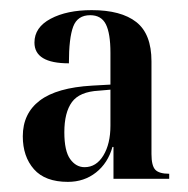

<svg xmlns="http://www.w3.org/2000/svg" viewBox="-20 -739 372 379"><path d="M114 -380Q69 -380 47 -405Q25 -430 25 -470Q25 -515 58.5 -540.5Q92 -566 162 -570L198 -572V-635Q198 -673 189 -691Q180 -709 158 -709Q133 -709 124.5 -686.5Q116 -664 116 -614Q48 -614 48 -655Q48 -685 80 -702Q112 -719 161 -719Q219 -719 249 -695.5Q279 -672 279 -618V-435Q279 -412 286.5 -404Q294 -396 314 -396V-386H204V-449H202Q193 -417 169.5 -398.5Q146 -380 114 -380ZM147 -409Q170 -409 184 -432Q198 -455 198 -491V-562L175 -560Q137 -558 122 -537.5Q107 -517 107 -478Q107 -441 118.5 -425Q130 -409 147 -409Z"/></svg>

Font: Noto Serif Display ExtraCondensed SemiBold
Style: Regular
Weight: 600
Width: 2
Designer: Monotype Design Team
Foundry: Monotype Imaging Inc.
Version: Version 2.009